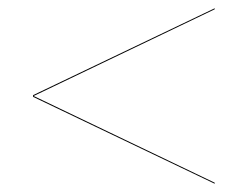

<svg xmlns="http://www.w3.org/2000/svg" viewBox="-20 -620 600 465"><path d="M60 -385.5V-389.5L500 -600V-597.5L61.5 -387.5L500 -177.5V-175Z"/></svg>

Font: Bodoni* 72pt Medium
Style: Regular
Weight: 500
Version: Version 2.3